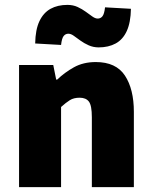

<svg xmlns="http://www.w3.org/2000/svg" viewBox="-20 -766 622 786"><path d="M58 0V-500H198L210 -440H214Q244 -469 282.5 -490.5Q321 -512 372 -512Q455 -512 491.5 -456.5Q528 -401 528 -308V0H356V-286Q356 -334 344 -350Q332 -366 306 -366Q282 -366 266 -356Q250 -346 230 -328V0ZM384 -572Q362 -572 343 -580.5Q324 -589 309 -600Q294 -611 282 -619.5Q270 -628 260 -628Q248 -628 240.5 -618.5Q233 -609 230 -582L124 -588Q125 -645 141.5 -679.5Q158 -714 187 -730Q216 -746 256 -746Q279 -746 297.5 -737.5Q316 -729 331 -718Q346 -707 358 -698.5Q370 -690 380 -690Q392 -690 399.5 -699.5Q407 -709 410 -736L516 -730Q515 -674 499 -639Q483 -604 453.5 -588Q424 -572 384 -572Z"/></svg>

Font: Source Sans 3 Black
Style: Regular
Weight: 900
Designer: Paul D. Hunt
Foundry: Adobe
Version: Version 3.046;hotconv 1.0.118;makeotfexe 2.5.65603